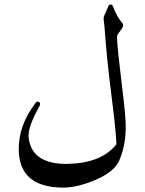

<svg xmlns="http://www.w3.org/2000/svg" viewBox="-20 -771 644 855"><path d="M462.9 -744.1Q465.8 -751 473.1 -751Q480.5 -751 483.4 -741.7Q501 -694.3 524.4 -668.9Q533.2 -659.7 523.2 -644.5Q513.2 -629.4 506.8 -622.1Q500.5 -614.7 501 -601.6Q504.9 -535.6 519.5 -419.9Q534.2 -304.2 538.6 -240.7Q545.9 -138.7 511.7 -57.6Q490.7 -6.8 407 29.3Q323.2 65.4 256.8 64.5Q65.4 61.5 63.5 -104Q62 -213.4 138.7 -313Q143.6 -319.3 149.9 -318.4Q156.2 -317.4 158 -311.3Q159.7 -305.2 155.8 -298.3Q102.5 -203.6 107.4 -158.7Q121.6 -35.6 289.6 -41.5Q434.1 -46.4 498.5 -128.9Q496.1 -191.4 475.6 -351.6Q455.1 -511.7 445.3 -652.3L441.4 -685.5Q441.4 -694.3 443.8 -700.2Z"/></svg>

Font: Amiri Quran
Style: Regular
Weight: 400
Designer: Khaled Hosny
Version: Version 000.105